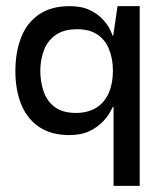

<svg xmlns="http://www.w3.org/2000/svg" viewBox="-20 -429 524 624"><path d="M205 10Q146 10 107 -16.5Q68 -43 49 -90Q30 -137 30 -198Q30 -260 49 -308Q68 -356 107.5 -382.5Q147 -409 206 -409Q246 -409 272.5 -396Q299 -383 315 -365Q331 -347 338 -332Q345 -317 346 -313H348L362 -409H434V175H349V-82H347Q345 -78 337 -63.5Q329 -49 312.5 -32Q296 -15 270 -2.5Q244 10 205 10ZM227 -62Q266 -62 293 -79Q320 -96 333.5 -127Q347 -158 347 -199Q347 -239 334 -270Q321 -301 295.5 -317.5Q270 -334 231 -334Q187 -334 160.5 -315Q134 -296 122.5 -265Q111 -234 111 -199Q111 -164 121.5 -132.5Q132 -101 157.5 -81.5Q183 -62 227 -62Z"/></svg>

Font: Darker Grotesque Light SemiBold
Style: Regular
Weight: 600
Version: Version 1.000;gftools[0.9.28]